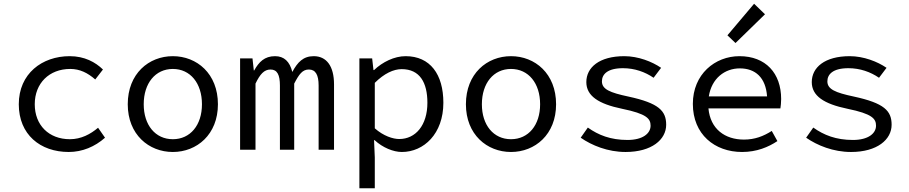

<svg xmlns="http://www.w3.org/2000/svg" viewBox="-20 -797 4840 1022"><path d="M346 12C418 12 485 -16 539 -64L502 -117C462 -83 412 -56 352 -56C240 -56 165 -131 165 -242C165 -354 242 -430 354 -430C405 -430 447 -409 487 -374L528 -427C488 -466 430 -498 351 -498C204 -498 80 -405 80 -242C80 -81 194 12 346 12Z M900 12C1028 12 1140 -81 1140 -242C1140 -405 1028 -498 900 -498C772 -498 660 -405 660 -242C660 -81 772 12 900 12ZM900 -56C807 -56 745 -131 745 -242C745 -354 807 -430 900 -430C993 -430 1055 -354 1055 -242C1055 -131 993 -56 900 -56Z M1258 0H1340V-352C1364 -402 1386 -427 1420 -427C1456 -427 1470 -398 1470 -342V0H1546V-352C1572 -402 1590 -427 1624 -427C1660 -427 1676 -398 1676 -342V0H1758V-348C1758 -445 1718 -498 1650 -498C1594 -498 1564 -466 1536 -414C1522 -470 1492 -498 1444 -498C1388 -498 1358 -467 1333 -422H1331L1324 -486H1258Z M1893 205H1975V41L1971 -51H1974C2017 -11 2074 12 2119 12C2236 12 2340 -85 2340 -250C2340 -401 2270 -498 2139 -498C2079 -498 2016 -467 1971 -424H1968L1961 -486H1893ZM2105 -57C2072 -57 2021 -73 1975 -114V-356C2025 -406 2075 -429 2118 -429C2215 -429 2255 -357 2255 -250C2255 -130 2192 -57 2105 -57Z M2700 12C2828 12 2940 -81 2940 -242C2940 -405 2828 -498 2700 -498C2572 -498 2460 -405 2460 -242C2460 -81 2572 12 2700 12ZM2700 -56C2607 -56 2545 -131 2545 -242C2545 -354 2607 -430 2700 -430C2793 -430 2855 -354 2855 -242C2855 -131 2793 -56 2700 -56Z M3310 12C3449 12 3526 -54 3526 -133C3526 -207 3487 -248 3325 -283C3226 -304 3184 -322 3184 -364C3184 -401 3213 -434 3296 -434C3358 -434 3414 -414 3459 -383L3499 -436C3451 -469 3377 -498 3303 -498C3170 -498 3101 -438 3101 -360C3101 -287 3165 -244 3291 -218C3423 -191 3443 -165 3443 -128C3443 -87 3402 -52 3320 -52C3230 -52 3165 -78 3109 -118L3071 -64C3130 -23 3215 12 3310 12Z M3930 12C4008 12 4070 -14 4118 -46L4088 -100C4044 -72 3998 -54 3940 -54C3839 -54 3761 -110 3751 -220H4134C4136 -233 4138 -251 4138 -270C4138 -407 4056 -498 3916 -498C3786 -498 3668 -402 3668 -244C3668 -82 3784 12 3930 12ZM3918 -433C4001 -433 4056 -384 4063 -284H3753C3768 -380 3838 -433 3918 -433ZM3895 -568 4052 -721 3994 -777 3852 -609Z M4510 12C4649 12 4726 -54 4726 -133C4726 -207 4687 -248 4525 -283C4426 -304 4384 -322 4384 -364C4384 -401 4413 -434 4496 -434C4558 -434 4614 -414 4659 -383L4699 -436C4651 -469 4577 -498 4503 -498C4370 -498 4301 -438 4301 -360C4301 -287 4365 -244 4491 -218C4623 -191 4643 -165 4643 -128C4643 -87 4602 -52 4520 -52C4430 -52 4365 -78 4309 -118L4271 -64C4330 -23 4415 12 4510 12Z"/></svg>

Font: Hasklig
Style: Regular
Weight: 400
Monospace: yes
Designer: Paul D. Hunt, Teo Tuominen
Foundry: Adobe Systems Incorporated
Version: Version 2.030;PS 1.0;hotconv 16.6.51;makeotf.lib2.5.65220